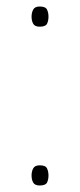

<svg xmlns="http://www.w3.org/2000/svg" viewBox="-20 -562 246 590"><path d="M102 -480Q87 -480 82 -489Q77 -498 77 -511Q77 -523 82 -532.5Q87 -542 102 -542Q120 -542 124.5 -532.5Q129 -523 129 -511Q129 -498 124.5 -489Q120 -480 102 -480ZM102 8Q87 8 82 -1Q77 -10 77 -23Q77 -35 82 -44.5Q87 -54 102 -54Q120 -54 124.5 -44.5Q129 -35 129 -23Q129 -10 124.5 -1Q120 8 102 8Z"/></svg>

Font: Noto Sans Tamil SemiCondensed Thin
Style: Regular
Weight: 100
Width: 4
Designer: Jelle Bosma - Monotype Design Team
Foundry: Monotype Imaging Inc.
Version: Version 2.004; ttfautohint (v1.8.4.7-5d5b)